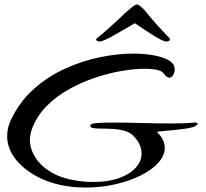

<svg xmlns="http://www.w3.org/2000/svg" viewBox="-20 -792 922 860"><path d="M365 48Q346 48 327 47Q308 46 288 43Q208 32 145.5 -1.5Q83 -35 47.5 -82Q12 -129 12 -183Q12 -218 28 -253Q67 -336 131 -393Q195 -450 272.5 -485Q350 -520 429 -536Q508 -552 576 -552Q653 -552 705.5 -535Q758 -518 762 -489Q764 -475 757.5 -459.5Q751 -444 738 -444Q733 -444 726.5 -448.5Q720 -453 712 -464Q706 -474 683.5 -479Q661 -484 628 -484Q584 -484 526.5 -474.5Q469 -465 407.5 -444.5Q346 -424 288.5 -392Q231 -360 187 -315Q143 -270 122 -211Q114 -187 114 -166Q114 -125 138.5 -86.5Q163 -48 208.5 -21Q254 6 316 16Q339 20 359.5 21.5Q380 23 399 23Q466 23 514 5.5Q562 -12 588 -41Q614 -70 614 -104Q614 -143 582 -179Q566 -198 539.5 -205.5Q513 -213 484.5 -214.5Q456 -216 431.5 -216Q407 -216 394 -219Q381 -222 386 -233Q389 -239 416.5 -241Q444 -243 487 -243Q543 -243 613.5 -241Q684 -239 745 -239Q777 -239 804 -240Q831 -241 850 -243H853Q865 -243 865 -237Q865 -233 854.5 -227Q844 -221 819 -217Q802 -214 779 -211.5Q756 -209 733.5 -207Q711 -205 696.5 -203.5Q682 -202 683 -201Q718 -167 718 -130Q718 -95 689 -63Q660 -31 610 -6Q560 19 496.5 33.5Q433 48 365 48ZM426 -606Q420 -606 415 -608.5Q410 -611 411 -618Q430 -633 454.5 -654.5Q479 -676 503.5 -698.5Q528 -721 545 -738Q559 -750 569 -758Q579 -766 586 -770Q588 -771 590 -771.5Q592 -772 594 -772Q596 -772 600 -770Q614 -762 635 -738Q648 -721 667.5 -698.5Q687 -676 707.5 -654.5Q728 -633 742 -618Q741 -606 725 -606Q716 -606 698 -615.5Q680 -625 658 -639Q636 -653 616 -666.5Q596 -680 584 -688Q570 -680 547 -666.5Q524 -653 499.5 -639Q475 -625 455 -615.5Q435 -606 426 -606Z"/></svg>

Font: Grechen Fuemen
Style: Regular
Weight: 400
Designer: Robert E. Leuschke
Foundry: Robert E. Leuschke
Version: Version 1.010; ttfautohint (v1.8.3)